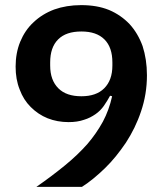

<svg xmlns="http://www.w3.org/2000/svg" viewBox="-20 -730 640 750"><path d="M554 -436C554 -478 548 -516 537 -550C525 -583 508 -612 486 -636C464 -659 437 -678 406 -691C374 -704 338 -710 297 -710C297 -710 297 -710 297 -710C258 -710 223 -704 192 -693C160 -681 133 -664 111 -643C88 -622 71 -596 59 -567C47 -538 41 -505 41 -470C41 -470 41 -470 41 -470C41 -437 46 -407 57 -380C67 -353 81 -331 100 -312C119 -293 141 -278 166 -268C191 -258 219 -253 248 -253C248 -253 248 -253 248 -253C271 -253 291 -256 308 -262C325 -267 340 -275 353 -284C366 -293 377 -304 386 -317C395 -330 403 -343 410 -356C410 -356 418 -354 418 -354C418 -354 418 -354 418 -354C410 -318 398 -285 382 -255C365 -224 345 -195 321 -167C296 -139 268 -112 235 -85C202 -58 164 -29 122 0C122 0 300 0 300 0C300 0 300 0 300 0C330 -19 360 -44 390 -73C420 -102 447 -136 472 -173C496 -210 516 -250 531 -295C546 -339 554 -386 554 -436C554 -436 554 -436 554 -436ZM298 -354C259 -354 229 -364 208 -385C187 -406 176 -435 176 -474C176 -474 176 -486 176 -486C176 -486 176 -486 176 -486C176 -525 186 -555 207 -576C228 -597 258 -607 298 -607C298 -607 298 -607 298 -607C337 -607 367 -597 388 -576C409 -555 419 -525 419 -486C419 -486 419 -474 419 -474C419 -474 419 -474 419 -474C419 -435 408 -406 387 -385C366 -364 336 -354 298 -354C298 -354 298 -354 298 -354Z"/></svg>

Font: IBM Plex Mono Mod
Style: SemiBold
Weight: 500
Designer: Mike Abbink, Paul van der Laan, Pieter van Rosmalen
Foundry: Bold Monday
Version: ""